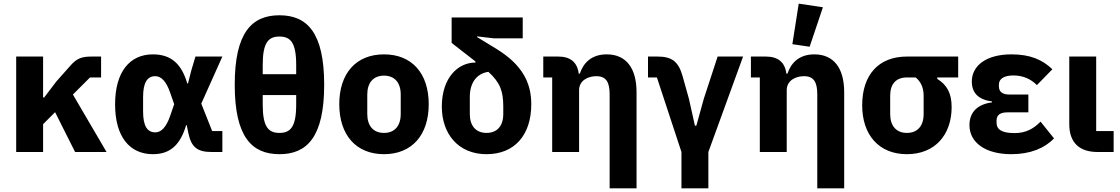

<svg xmlns="http://www.w3.org/2000/svg" viewBox="-20 -836 6161 1056"><path d="M393 0H566L381 -316L475 -410H536V-525H484C430 -525 403 -515 369 -477L290 -388L223 -300H217V-525H69V0H217V-153L283 -219Z M1203 -115H1147L1087 -266L1203 -525H1055L1032 -448L1014 -377H1010C978 -487 919 -537 821 -537C693 -537 613 -440 613 -262C613 -84 693 12 821 12C919 12 972 -42 1004 -148H1007L1016 -104C1032 -26 1066 0 1144 0H1203ZM834 -108C790 -108 767 -143 767 -223V-302C767 -382 790 -417 834 -417C866 -417 894 -390 916 -326L938 -263L916 -199C894 -135 866 -108 834 -108Z M1517 -752C1365 -752 1271 -657 1271 -370C1271 -83 1365 12 1517 12C1669 12 1763 -83 1763 -370C1763 -657 1669 -752 1517 -752ZM1517 -105C1457 -105 1425 -137 1425 -260V-313H1609V-260C1609 -137 1577 -105 1517 -105ZM1425 -480C1425 -603 1457 -635 1517 -635C1577 -635 1609 -603 1609 -480V-428H1425Z M2092 12C2246 12 2338 -94 2338 -263C2338 -432 2246 -537 2092 -537C1938 -537 1846 -432 1846 -263C1846 -94 1938 12 2092 12ZM2092 -105C2034 -105 2000 -143 2000 -209V-316C2000 -382 2034 -420 2092 -420C2150 -420 2184 -382 2184 -316V-209C2184 -143 2150 -105 2092 -105Z M2855 -625V-740H2464V-600L2595 -498V-492C2497 -492 2410 -406 2410 -250C2410 -98 2502 12 2656 12C2810 12 2902 -93 2902 -263C2902 -383 2851 -481 2709 -568L2604 -632V-636L2697 -625ZM2748 -250V-209C2748 -143 2714 -105 2656 -105C2598 -105 2564 -143 2564 -209V-303C2564 -378 2599 -431 2666 -441C2731 -382 2748 -334 2748 -250Z M3165 0V-340C3165 -392 3212 -417 3260 -417C3314 -417 3333 -384 3333 -317V200H3481V-329C3481 -461 3424 -537 3317 -537C3234 -537 3189 -491 3169 -431H3163C3155 -495 3116 -525 3050 -525H2968V-410H3017V0Z M3728 200H3876V0L4067 -525H3927L3851 -293L3810 -145H3802L3769 -293L3734 -418C3711 -499 3674 -525 3596 -525H3544V-410H3593L3728 0Z M4506 -796 4373 -816 4338 -593 4433 -579ZM4307 0V-340C4307 -392 4354 -417 4402 -417C4456 -417 4475 -384 4475 -317V200H4623V-329C4623 -461 4566 -537 4459 -537C4376 -537 4331 -491 4311 -431H4305C4297 -495 4258 -525 4192 -525H4110V-410H4159V0Z M5250 -410V-525H4968C4814 -525 4722 -426 4722 -257C4722 -94 4814 12 4968 12C5122 12 5214 -94 5214 -247C5214 -325 5187 -370 5135 -402V-410ZM5016 -410C5044 -388 5060 -354 5060 -310V-209C5060 -143 5026 -105 4968 -105C4910 -105 4876 -143 4876 -209V-310C4876 -376 4910 -410 4968 -410Z M5703 -167C5664 -127 5621 -104 5560 -104C5489 -104 5461 -124 5461 -162V-173C5461 -204 5482 -218 5520 -218H5636V-316H5533C5495 -316 5474 -330 5474 -361V-371C5474 -402 5501 -421 5554 -421C5606 -421 5649 -402 5683 -368L5768 -455C5712 -509 5644 -537 5543 -537C5402 -537 5325 -473 5325 -388C5325 -326 5360 -288 5436 -278V-273C5360 -263 5312 -222 5312 -148C5312 -51 5401 12 5542 12C5647 12 5726 -21 5777 -75Z M6105 -115H6009V-525H5861V-153C5861 -53 5915 0 6017 0H6105Z"/></svg>

Font: LVC Sans
Style: Bold
Weight: 700
Designer: Mike Abbink, Paul van der Laan, Pieter van Rosmalen
Foundry: Bold Monday
Version: Version 3.0